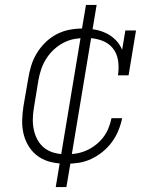

<svg xmlns="http://www.w3.org/2000/svg" viewBox="-20 -653 640 775"><path d="M247 8Q218 8 189.5 2Q161 -4 137.5 -19.5Q114 -35 98.5 -58.5Q83 -82 76 -109Q69 -136 69.5 -166Q70 -196 75 -226L94 -336Q98 -362 106 -388Q114 -414 128.5 -438Q143 -462 163.5 -482Q184 -502 209 -515Q234 -528 261 -533Q288 -538 314 -538Q339 -538 363.5 -533.5Q388 -529 409.5 -518.5Q431 -508 447.5 -491Q464 -474 473 -452L486 -530H529L499 -349H456Q461 -379 456.5 -409Q452 -439 433.5 -460.5Q415 -482 386.5 -491Q358 -500 328 -500Q305 -500 282 -496Q259 -492 237.5 -481Q216 -470 198 -453.5Q180 -437 167 -416.5Q154 -396 146.5 -374Q139 -352 135 -329L117 -219Q113 -196 112.5 -172.5Q112 -149 117 -127Q122 -105 133 -86Q144 -67 161.5 -54Q179 -41 201.5 -35.5Q224 -30 247 -30Q268 -30 288.5 -33.5Q309 -37 328.5 -45.5Q348 -54 366 -68Q384 -82 397 -99Q410 -116 418 -136Q426 -156 430 -176H473Q468 -151 458 -126.5Q448 -102 432 -80Q416 -58 394.5 -40.5Q373 -23 348.5 -11.5Q324 0 298.5 4Q273 8 247 8ZM205 102 307 -511H328L307 -514L327 -633H370L268 -19H247L268 -16L248 102Z"/></svg>

Font: Iosevka Slab XLtExObl
Style: Regular
Weight: 200
Width: 7
Italic angle: -9°
Monospace: yes
Designer: Belleve Invis
Foundry: Belleve Invis
Version: Version 11.1.1; ttfautohint (v1.8.3)